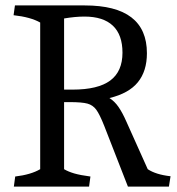

<svg xmlns="http://www.w3.org/2000/svg" viewBox="-20 -687 653 707"><path d="M128 -64V-604Q93 -624 30 -631L35 -667H292Q521 -667 521 -491Q521 -425 487.5 -384Q454 -343 383 -326Q402 -314 416.5 -293Q431 -272 445 -240L524 -64Q554 -44 608 -38L602 0H451L364 -223Q347 -266 334.5 -283Q322 -300 302 -305.5Q282 -311 236 -311H216V-64Q231 -55 253 -48.5Q275 -42 313 -37L308 0H31L36 -37Q94 -44 128 -64ZM431 -493Q431 -559 395.5 -592.5Q360 -626 291 -626Q257 -626 216 -619V-357H247Q341 -357 386 -390.5Q431 -424 431 -493Z"/></svg>

Font: Caladea
Style: Regular
Weight: 400
Designer: Carolina Giovagnoli and Andres Torresi
Foundry: Carolina Giovagnoli & Andres Torresi
Version: Version 1.001